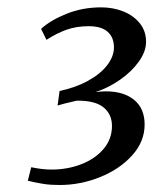

<svg xmlns="http://www.w3.org/2000/svg" viewBox="-20 -928 427 535"><path d="M57.5 -424.5 67 -462Q98.5 -455.5 123 -455.5Q169 -455.5 207.5 -470.8Q246 -486 269 -513.5Q292 -541 292 -577Q292 -609.5 268.5 -628.8Q245 -648 194 -647.5Q156 -639 140.5 -634L146 -674.5Q191 -684 225.5 -703Q260 -722 278.8 -746.5Q297.5 -771 297.5 -796Q297.5 -823.5 280.2 -839.2Q263 -855 227 -855Q193 -855 165.5 -845.2Q138 -835.5 109.5 -817L94.5 -847.5Q120.5 -871.5 165.2 -889.5Q210 -907.5 262 -907.5Q295.5 -907.5 324 -896Q352.5 -884.5 369.8 -862.8Q387 -841 387 -811.5Q387 -784.5 367 -756.5Q347 -728.5 314.8 -706Q282.5 -683.5 246.5 -671.5Q265.5 -673.5 274.5 -673.5Q325 -673.5 354 -649.5Q383 -625.5 383 -581Q383 -533.5 348.2 -495Q313.5 -456.5 258.8 -434.5Q204 -412.5 146.5 -412.5Q121.5 -412.5 103.5 -415.2Q85.5 -418 73.2 -420.8Q61 -423.5 57.5 -424.5Z"/></svg>

Font: Merriweather Text
Style: Italic
Weight: 400
Italic angle: -7.8°
Designer: Eben Sorkin
Foundry: Eben Sorkin
Version: Version 2.100